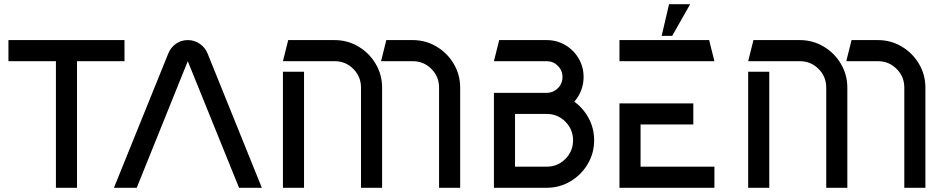

<svg xmlns="http://www.w3.org/2000/svg" viewBox="-20 -890 4486 910"><path d="M570 -600H345V0H245V-600H20V-700H570Z M777 -635Q788 -664 813 -682Q838 -700 870 -700Q902 -700 927.5 -682Q953 -664 964 -636L1221 0H1113L870 -600L628 0H520Z M1791 -475V0H1691V-475Q1691 -527 1654.5 -563.5Q1618 -600 1566 -600H1321L1346 -700H1566Q1627 -700 1678.5 -669.5Q1730 -639 1760.5 -587.5Q1791 -536 1791 -475ZM1321 -550H1421V0H1321ZM1811 -700H1936Q1997 -700 2048.5 -669.5Q2100 -639 2130.5 -587.5Q2161 -536 2161 -475V0H2061V-475Q2061 -527 2024.5 -563.5Q1988 -600 1936 -600H1786Z M2696 -225Q2696 -277 2659.5 -313.5Q2623 -350 2571 -350H2421V-100H2571Q2623 -100 2659.5 -136.5Q2696 -173 2696 -225ZM2321 -450H2571Q2602 -450 2624 -472Q2646 -494 2646 -525Q2646 -556 2624 -578Q2602 -600 2571 -600H2321L2346 -700H2571Q2619 -700 2659 -676.5Q2699 -653 2722.5 -613Q2746 -573 2746 -525Q2746 -492 2734.5 -462Q2723 -432 2702 -408Q2745 -377 2770.5 -329Q2796 -281 2796 -225Q2796 -164 2765.5 -112.5Q2735 -61 2683.5 -30.5Q2632 0 2571 0H2321Z M3266 -400V-300H3016V-100H3366V0H2916V-400ZM2916 -700H3341L3366 -600H2916ZM3251 -870 3166 -720H3116L3151 -870Z M3996 -475V0H3896V-475Q3896 -527 3859.5 -563.5Q3823 -600 3771 -600H3526L3551 -700H3771Q3832 -700 3883.5 -669.5Q3935 -639 3965.5 -587.5Q3996 -536 3996 -475ZM3526 -550H3626V0H3526ZM4016 -700H4141Q4202 -700 4253.5 -669.5Q4305 -639 4335.5 -587.5Q4366 -536 4366 -475V0H4266V-475Q4266 -527 4229.5 -563.5Q4193 -600 4141 -600H3991Z"/></svg>

Font: Skate blade
Style: Regular
Weight: 400
Italic angle: -7°
Designer: Valerio Brotto (Silverblur_type)
Version: Version 2.001